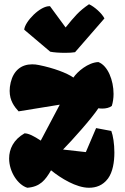

<svg xmlns="http://www.w3.org/2000/svg" viewBox="-20 -883 594 913"><path d="M109.9 9.8C169.9 5.4 195.3 -25.9 222.7 -73.2C269.5 -35.2 342.8 9.8 402.8 9.8C437 9.8 468.8 -1 493.7 -34.2C516.1 -64.9 523.9 -112.3 523.9 -157.7C523.9 -199.2 517.6 -238.3 509.3 -260.3L437 -273.9L388.2 -159.7L279.8 -171.9C321.8 -214.4 417 -320.8 447.8 -368.2C453.6 -367.2 460 -366.7 466.3 -366.7C483.4 -366.7 501 -370.6 511.7 -379.4C517.1 -396.5 520 -416.5 520 -436.5C520 -500.5 493.2 -570.8 447.8 -587.9C398.4 -585.9 347.7 -542 329.1 -514.2C297.9 -536.1 234.9 -559.6 165 -573.7C153.8 -576.2 143.1 -577.1 132.8 -577.1C81.1 -577.1 44.4 -547.4 30.8 -490.7C27.3 -476.1 25.9 -462.9 25.9 -450.7C25.9 -404.3 48.3 -375.5 68.4 -353.5L264.2 -385.3L173.8 -214.4C142.1 -235.4 116.2 -249 96.7 -249C43.5 -218.8 23.4 -173.3 23.4 -129.4C23.4 -65.4 65.4 -3.4 109.9 9.8ZM218.8 -637.2C233.9 -633.8 263.2 -631.8 289.6 -631.8C308.6 -631.8 326.2 -632.8 336.9 -634.8L476.6 -795.4C464.8 -819.3 428.7 -851.6 403.3 -862.8C354 -829.1 335 -805.2 292 -752.4L217.8 -853.5C171.4 -856.9 97.2 -778.8 95.2 -741.7Z"/></svg>

Font: Kavoon
Style: Regular
Weight: 400
Designer: Viktoriya Grabowska
Foundry: Viktoriya Grabowska
Version: Version 1.002